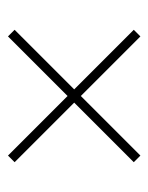

<svg xmlns="http://www.w3.org/2000/svg" viewBox="36 -566 380 493"><g transform="rotate(-90 226.5 -320.0)"><path d="M226 -303 73 -150 56 -167 209 -320 56 -473 73 -490 226 -337 379 -490 396 -473 243 -320 396 -167 379 -150Z"/></g></svg>

Font: Noto Sans Gurmukhi UI Condensed Thin
Style: Regular
Weight: 100
Width: 3
Designer: Jelle Bosma - Monotype Design Team
Foundry: Monotype Imaging Inc.
Version: Version 2.004; ttfautohint (v1.8.4.7-5d5b)